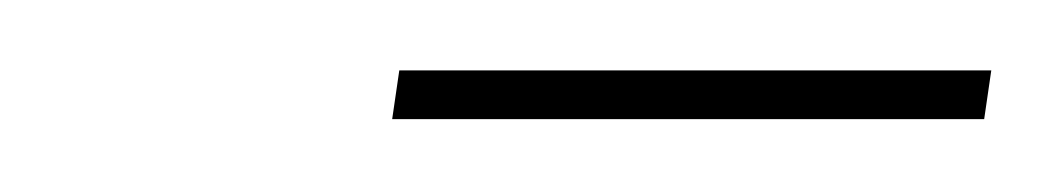

<svg xmlns="http://www.w3.org/2000/svg" viewBox="-20 -720 299 54"><path d="M256.8 -686.5H90.3L92.3 -700.2H258.8Z"/></svg>

Font: Fira Sans Compressed Hair
Style: Italic
Weight: 100
Width: 3
Italic angle: -8°
Designer: Carrois Corporate & Edenspiekermann AG
Foundry: Carrois Corporate GbR & Edenspiekermann AG
Version: Version 4.203;PS 004.203;hotconv 1.0.88;makeotf.lib2.5.64775